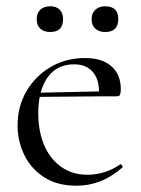

<svg xmlns="http://www.w3.org/2000/svg" viewBox="-20 -580 448 612"><path d="M224 12Q162 12 120 -15.5Q78 -43 57 -87Q36 -131 36 -180Q36 -241 64.5 -289.5Q93 -338 141.5 -366.5Q190 -395 251 -395Q306 -395 335.5 -368.5Q365 -342 365 -296Q365 -285 363 -279Q361 -273 353 -273H295Q299 -322 277.5 -348.5Q256 -375 217 -375Q161 -375 131.5 -333Q102 -291 102 -219Q102 -162 120.5 -118Q139 -74 174.5 -48.5Q210 -23 259 -23Q285 -23 312 -31Q339 -39 363 -56Q365 -58 368.5 -53.5Q372 -49 370 -46Q334 -15 298 -1.5Q262 12 224 12ZM84 -271 83 -284 311 -289V-273ZM140 -478Q120 -478 108.5 -488.5Q97 -499 97 -519Q97 -538 108.5 -549Q120 -560 140 -560Q160 -560 170.5 -549Q181 -538 181 -519Q181 -478 140 -478ZM315 -478Q296 -478 284 -488.5Q272 -499 272 -519Q272 -538 284 -549Q296 -560 315 -560Q357 -560 357 -519Q357 -478 315 -478Z"/></svg>

Font: Cormorant Light
Style: Regular
Weight: 400
Version: Version 4.000